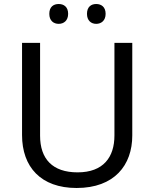

<svg xmlns="http://www.w3.org/2000/svg" viewBox="-20 -928 771 958"><path d="M226 -859C226 -825 247 -809 273 -809C298 -809 320 -825 320 -859C320 -894 298 -908 273 -908C247 -908 226 -894 226 -859ZM414 -859C414 -825 435 -809 460 -809C485 -809 507 -825 507 -859C507 -894 485 -908 460 -908C435 -908 414 -894 414 -859ZM640 -252V-714H551V-252C551 -144 496 -68 367 -68C242 -68 180 -135 180 -251V-714H90V-254C90 -95 184 10 362 10C551 10 640 -104 640 -252Z"/></svg>

Font: Noto Sans Syriac Western
Style: Regular
Weight: 400
Designer: Patrick Giasson and the Monotype Design Team
Foundry: Monotype Imaging Inc.
Version: Version 3.000